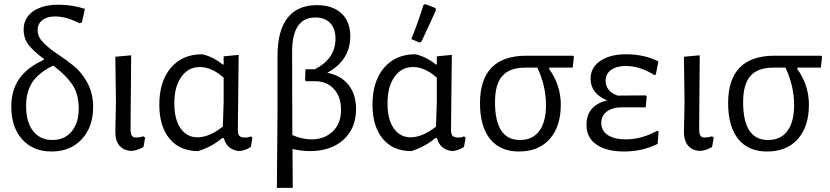

<svg xmlns="http://www.w3.org/2000/svg" viewBox="-20 -729 4038 934"><path d="M231 8Q141 8 88 -51Q35 -110 35 -210Q35 -290 73 -345Q111 -400 193 -438L194 -442Q145 -478 120 -509.5Q95 -541 95 -585Q95 -641 140.5 -673.5Q186 -706 265 -706Q331 -706 393 -686L378 -619L366 -616Q302 -649 248 -649Q209 -649 186 -631Q163 -613 163 -581Q163 -550 191 -521.5Q219 -493 258.5 -467Q298 -441 337.5 -409.5Q377 -378 405 -326.5Q433 -275 433 -209Q433 -111 377.5 -51.5Q322 8 231 8ZM107 -213Q107 -135 141 -91.5Q175 -48 235 -48Q294 -48 328.5 -89.5Q363 -131 363 -201Q363 -273 330.5 -319.5Q298 -366 239 -410Q169 -376 138 -330Q107 -284 107 -213Z M622 5Q584 5 562.5 -19Q541 -43 541 -88L544 -231L541 -453L618 -460L615 -97Q616 -76 622 -68Q628 -60 644 -60Q659 -60 678 -66L686 -59L678 -14Q651 2 622 5Z M944 6Q855 6 805 -54Q755 -114 755 -220Q755 -333 811 -399Q867 -465 963 -465Q1013 -455 1064 -415H1068V-455L1141 -462L1137 -98Q1137 -76 1144.5 -68Q1152 -60 1172 -60Q1192 -60 1200 -66L1208 -59L1200 -14Q1174 3 1143 6Q1083 -1 1069 -57H1060Q1011 -15 944 6ZM828 -227Q828 -148 858.5 -104.5Q889 -61 941 -61Q997 -61 1064 -113L1068 -233V-351Q1010 -403 952 -403Q896 -403 862 -355Q828 -307 828 -227Z M1327 185 1330 -194V-458Q1330 -579 1378.5 -641.5Q1427 -704 1521 -704Q1598 -704 1641 -664Q1684 -624 1684 -553Q1684 -436 1572 -375Q1639 -362 1675.5 -316Q1712 -270 1712 -198Q1712 -105 1651 -49.5Q1590 6 1487 6Q1451 6 1403 -4L1404 185ZM1401 -476 1402 -72Q1450 -51 1495 -51Q1558 -51 1598.5 -89.5Q1639 -128 1639 -195Q1639 -258 1604.5 -296Q1570 -334 1512 -334H1468L1464 -341L1466 -392H1511Q1612 -443 1612 -541Q1612 -590 1586 -617Q1560 -644 1514 -644Q1401 -644 1401 -476Z M2040 -705 2049 -709 2098 -690 2101 -680Q2093 -663 2068.5 -609Q2044 -555 2030 -526L2021 -522L1981 -539Q2013 -618 2040 -705ZM1981 6Q1892 6 1842 -54Q1792 -114 1792 -220Q1792 -333 1848 -399Q1904 -465 2000 -465Q2050 -455 2101 -415H2105V-455L2178 -462L2174 -98Q2174 -76 2181.5 -68Q2189 -60 2209 -60Q2229 -60 2237 -66L2245 -59L2237 -14Q2211 3 2180 6Q2120 -1 2106 -57H2097Q2048 -15 1981 6ZM1865 -227Q1865 -148 1895.5 -104.5Q1926 -61 1978 -61Q2034 -61 2101 -113L2105 -233V-351Q2047 -403 1989 -403Q1933 -403 1899 -355Q1865 -307 1865 -227Z M2504 8Q2413 8 2364 -53Q2315 -114 2315 -227Q2315 -458 2541 -458H2768L2772 -453L2766 -400H2652L2651 -394Q2708 -315 2708 -220Q2708 -113 2654 -52.5Q2600 8 2504 8ZM2509 -48Q2571 -48 2603.5 -92Q2636 -136 2636 -218Q2636 -311 2594 -400H2535Q2459 -400 2423.5 -359.5Q2388 -319 2388 -232Q2388 -48 2509 -48Z M3016 8Q2931 8 2882 -25.5Q2833 -59 2833 -122Q2833 -215 2933 -241Q2853 -274 2853 -346Q2853 -401 2900.5 -433Q2948 -465 3025 -465Q3115 -465 3183 -430L3170 -366L3163 -364Q3093 -408 3023 -408Q2980 -408 2953 -389Q2926 -370 2926 -337Q2926 -285 2984 -264L3122 -265L3126 -259L3121 -207H3007Q2959 -207 2932 -186.5Q2905 -166 2905 -131Q2905 -92 2937.5 -71.5Q2970 -51 3023 -51Q3102 -51 3177 -93L3184 -89L3179 -29Q3104 8 3016 8Z M3388 5Q3350 5 3328.5 -19Q3307 -43 3307 -88L3310 -231L3307 -453L3384 -460L3381 -97Q3382 -76 3388 -68Q3394 -60 3410 -60Q3425 -60 3444 -66L3452 -59L3444 -14Q3417 2 3388 5Z M3711 8Q3620 8 3571 -53Q3522 -114 3522 -227Q3522 -458 3748 -458H3975L3979 -453L3973 -400H3859L3858 -394Q3915 -315 3915 -220Q3915 -113 3861 -52.5Q3807 8 3711 8ZM3716 -48Q3778 -48 3810.5 -92Q3843 -136 3843 -218Q3843 -311 3801 -400H3742Q3666 -400 3630.5 -359.5Q3595 -319 3595 -232Q3595 -48 3716 -48Z"/></svg>

Font: Alegreya Sans SC
Style: Regular
Weight: 400
Designer: Juan Pablo del Peral
Foundry: Huerta Tipografica
Version: Version 2.007